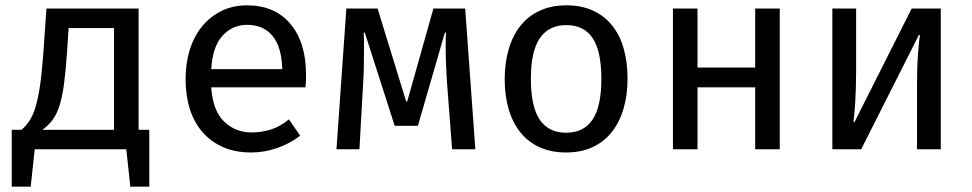

<svg xmlns="http://www.w3.org/2000/svg" viewBox="-20 -559 3640 719"><path d="M110 0 95 140H24V-73H61Q78 -88 91 -108Q104 -128 113.5 -160Q123 -192 130 -239.5Q137 -287 142 -357L154 -527H499V-73H539V140H468L453 0ZM237 -454 231 -363Q226 -291 219.5 -243Q213 -195 202.5 -162.5Q192 -130 176.5 -109.5Q161 -89 139 -73H407V-454Z M771 -232Q777 -144 819.5 -103.5Q862 -63 922 -63Q958 -63 993 -73.5Q1028 -84 1062 -112L1104 -51Q1067 -22 1019 -5Q971 12 920 12Q861 12 815.5 -8Q770 -28 738.5 -64Q707 -100 691 -150.5Q675 -201 675 -263Q675 -323 691 -373.5Q707 -424 737 -460.5Q767 -497 809.5 -518Q852 -539 905 -539Q1009 -539 1067.5 -469.5Q1126 -400 1126 -279Q1126 -265 1125.5 -253Q1125 -241 1124 -232ZM905 -466Q851 -466 813.5 -425.5Q776 -385 771 -300H1037Q1035 -382 1001 -424Q967 -466 905 -466Z M1673 0 1654 -249Q1652 -281 1650.5 -313.5Q1649 -346 1649 -382V-409Q1649 -423 1650 -437H1646L1545 -88H1458L1346 -437H1342Q1343 -421 1343 -405V-372Q1343 -340 1342.5 -308.5Q1342 -277 1340 -250L1326 0H1240L1277 -527H1394L1501 -179H1505L1603 -527H1722L1760 0Z M2232 -264Q2232 -367 2199.5 -416Q2167 -465 2101 -465Q2035 -465 2001.5 -416Q1968 -367 1968 -263Q1968 -160 2001 -111Q2034 -62 2100 -62Q2166 -62 2199 -111Q2232 -160 2232 -264ZM1870 -263Q1870 -324 1885 -375Q1900 -426 1929 -462.5Q1958 -499 2001.5 -519Q2045 -539 2101 -539Q2157 -539 2200 -519.5Q2243 -500 2272 -464Q2301 -428 2315.5 -377.5Q2330 -327 2330 -264Q2330 -203 2315 -152Q2300 -101 2271 -64.5Q2242 -28 2199 -8Q2156 12 2100 12Q2044 12 2001 -7.5Q1958 -27 1929 -63Q1900 -99 1885 -149.5Q1870 -200 1870 -263Z M2808 0V-232H2592V0H2500V-527H2592V-306H2808V-527H2900V0Z M3503 -527V0H3414V-238Q3414 -308 3418 -359.5Q3422 -411 3425 -428H3421L3205 0H3097V-527H3186V-289Q3186 -258 3185 -228.5Q3184 -199 3182.5 -173.5Q3181 -148 3179 -129.5Q3177 -111 3176 -102H3180L3394 -527Z"/></svg>

Font: Wlorlttqgufhjawjgtejqphaquk
Style: Regular
Weight: 400
Monospace: yes
Designer: Carrois Corporate & Edenspiekermann
Foundry: Carrois Corporate GbR & Edenspiekermann AG
Version: Version 2.001